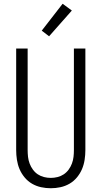

<svg xmlns="http://www.w3.org/2000/svg" viewBox="-20 -993 540 1021"><path d="M250 8Q224 8 198.5 2.5Q173 -3 150.5 -16Q128 -29 111 -49.5Q94 -70 84 -93.5Q74 -117 70 -143Q66 -169 66 -195V-735H127V-195Q127 -177 129 -159Q131 -141 137.5 -123.5Q144 -106 155 -91Q166 -76 181 -66Q196 -56 214 -51.5Q232 -47 250 -47Q268 -47 286 -51.5Q304 -56 319 -66Q334 -76 345 -91Q356 -106 362.5 -123.5Q369 -141 371 -159Q373 -177 373 -195V-735H434V-195Q434 -169 430 -143Q426 -117 416 -93.5Q406 -70 389 -49.5Q372 -29 349.5 -16Q327 -3 301.5 2.5Q276 8 250 8ZM241 -800 202 -830 313 -973 362 -937Z"/></svg>

Font: Iosevka Fixed SS04 Light
Style: Regular
Weight: 300
Monospace: yes
Designer: Belleve Invis
Foundry: Belleve Invis
Version: Version 32.5.0